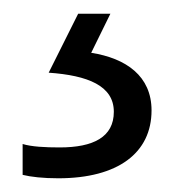

<svg xmlns="http://www.w3.org/2000/svg" viewBox="-20 -20 254 280"><path d="M201 141C201 91 164 65 113 57L141 0H94L51 86C108 90 146 105 146 143C146 180 116 195 67 195C46 195 26 194 13 190V235C25 238 43 240 65 240C152 240 201 203 201 141Z"/></svg>

Font: Noto Kufi Arabic Light
Style: Regular
Weight: 300
Designer: Monotype Design Team, David Williams, Khaled Hosny
Foundry: Google LLC
Version: Version 2.109